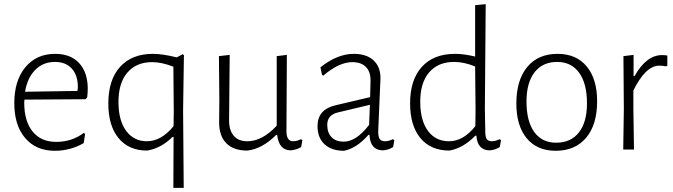

<svg xmlns="http://www.w3.org/2000/svg" viewBox="-20 -722 3251 927"><path d="M245 6Q154 6 101.5 -55.5Q49 -117 49 -224Q49 -333 102.5 -397.5Q156 -462 246 -462Q330 -462 371.5 -406Q413 -350 401 -252L393 -243L98 -241Q97 -236 97 -226Q97 -137 137.5 -87Q178 -37 251 -37Q327 -37 384 -80L391 -76L384 -31Q319 6 245 6ZM245 -423Q188 -423 150 -384.5Q112 -346 101 -279L354 -283L356 -300Q356 -358 327 -390.5Q298 -423 245 -423Z M833 -445 862 -460 868 -456 864 -189 867 185H817L818 -40V-61H813Q758 -6 690 5Q602 5 552.5 -55Q503 -115 503 -222Q503 -337 560 -399.5Q617 -462 718 -462Q765 -462 833 -445ZM714 -422Q638 -422 594.5 -371Q551 -320 552 -225Q553 -138 590 -89Q627 -40 689 -40Q759 -40 818 -113L819 -183L817 -400Q761 -422 714 -422Z M1174 5Q1108 5 1073 -30Q1038 -65 1038 -131L1039 -240L1037 -451L1089 -457L1086 -141Q1086 -93 1108.5 -66.5Q1131 -40 1174 -40Q1246 -40 1316 -115V-451L1365 -457L1363 -89Q1363 -40 1395 -40Q1413 -40 1433 -50L1440 -45L1434 -12Q1410 2 1383 4Q1354 3 1338.5 -15Q1323 -33 1318 -71H1314Q1246 -3 1174 5Z M1688 -462Q1749 -462 1783 -431Q1817 -400 1817 -345Q1817 -330 1811.5 -216Q1806 -102 1806 -87Q1806 -61 1813.5 -50.5Q1821 -40 1839 -40Q1857 -40 1877 -50L1884 -45L1878 -12Q1854 3 1827 4Q1767 2 1764 -71H1759Q1702 -6 1641 6Q1581 6 1547 -25.5Q1513 -57 1513 -113Q1513 -194 1601 -214L1767 -253L1769 -334Q1769 -377 1746 -399.5Q1723 -422 1681 -422Q1617 -422 1541 -357L1535 -360L1527 -397Q1609 -462 1688 -462ZM1766 -216 1611 -179Q1560 -167 1560 -119Q1560 -81 1581 -59.5Q1602 -38 1639 -38Q1700 -38 1762 -119Z M2325 -702 2321 -198 2323 -87Q2323 -61 2330 -50.5Q2337 -40 2355 -40Q2372 -40 2392 -50L2399 -45L2393 -12Q2369 3 2342 4Q2285 2 2280 -67H2275Q2217 -7 2150 5Q2060 5 2010 -55Q1960 -115 1960 -223Q1960 -337 2017 -399.5Q2074 -462 2177 -462Q2220 -462 2274 -449V-697ZM2172 -423Q2095 -423 2051.5 -372Q2008 -321 2009 -227Q2010 -138 2047 -89Q2084 -40 2148 -40Q2217 -40 2275 -113L2276 -194L2274 -401Q2221 -423 2172 -423Z M2672 -462Q2762 -462 2812.5 -401.5Q2863 -341 2863 -233Q2863 -120 2810 -57Q2757 6 2663 6Q2573 6 2523 -54.5Q2473 -115 2473 -222Q2473 -335 2525.5 -398.5Q2578 -462 2672 -462ZM2670 -423Q2600 -423 2561 -373Q2522 -323 2522 -232Q2522 -136 2559.5 -84.5Q2597 -33 2665 -33Q2736 -33 2775 -82.5Q2814 -132 2814 -223Q2814 -319 2776 -371Q2738 -423 2670 -423Z M3039 -457V-355H3044Q3101 -456 3176 -456Q3188 -456 3202 -454V-404L3195 -402Q3177 -405 3163 -405Q3097 -405 3038 -285V-198L3041 0H2989L2992 -195L2990 -451Z"/></svg>

Font: Alegreya Sans Light
Style: Regular
Weight: 300
Designer: Juan Pablo del Peral
Foundry: Huerta Tipografica
Version: Version 2.007